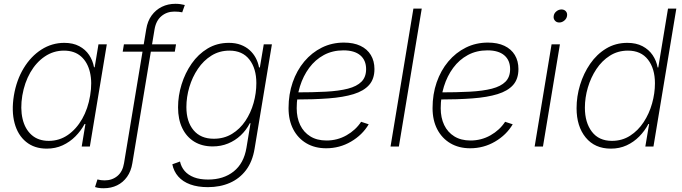

<svg xmlns="http://www.w3.org/2000/svg" viewBox="-20 -773 3597 1013"><path d="M226.6 11.2Q161.1 11.2 117.4 -24.7Q73.7 -60.5 56.9 -123.5Q40 -186.5 53.2 -268.6Q66.9 -350.6 105 -413.3Q143.1 -476.1 198.5 -511.5Q253.9 -546.9 319.3 -546.9Q365.2 -546.9 397.9 -529.5Q430.7 -512.2 450.2 -482.9Q469.7 -453.6 476.1 -418H479.5L499.5 -539.1H543.5L454.1 0H411.1L430.7 -118.7H426.3Q407.2 -83 377.9 -53.5Q348.6 -23.9 310.5 -6.3Q272.5 11.2 226.6 11.2ZM237.3 -29.8Q293 -29.8 337.9 -60.8Q382.8 -91.8 413.6 -145.8Q444.3 -199.7 455.6 -269Q467.3 -338.4 454.6 -391.8Q441.9 -445.3 407.2 -475.6Q372.6 -505.9 317.4 -505.9Q262.2 -505.9 216.6 -475.1Q170.9 -444.3 140.1 -390.9Q109.4 -337.4 97.7 -269Q86.4 -200.2 99.1 -146Q111.8 -91.8 147 -60.8Q182.1 -29.8 237.3 -29.8Z M908.7 -539.1 902.3 -500.5H627.4L633.8 -539.1ZM527.3 220.2Q518.6 220.2 511 219.7Q503.4 219.2 496.3 217.8Q489.3 216.3 481.4 213.9L494.1 173.8Q502.9 176.3 512.7 177.5Q522.5 178.7 532.2 178.7Q571.3 178.7 599.1 155.8Q627 132.8 634.3 88.4L751.5 -618.7Q758.3 -661.6 780 -691.4Q801.8 -721.2 834 -737.1Q866.2 -752.9 905.3 -752.9Q919.4 -752.9 931.4 -751.2Q943.4 -749.5 955.1 -746.6L941.4 -708Q933.1 -710 922.6 -710.9Q912.1 -711.9 899.9 -711.9Q860.4 -711.9 831.8 -688Q803.2 -664.1 795.4 -618.2L678.2 88.4Q671.4 130.4 650.4 159.9Q629.4 189.5 597.9 204.8Q566.4 220.2 527.3 220.2Z M1076.7 214.4Q1023.4 214.4 983.9 200Q944.3 185.5 920.4 158.2Q896.5 130.9 889.2 93.8L929.7 79.1Q936 107.9 954.3 129.2Q972.7 150.4 1003.4 162.4Q1034.2 174.3 1078.1 174.3Q1159.2 174.3 1212.9 131.6Q1266.6 88.9 1280.3 6.8L1301.8 -123L1297.9 -122.6Q1279.3 -86.4 1250 -58.8Q1220.7 -31.2 1183.3 -15.9Q1146 -0.5 1102.1 -0.5Q1045.9 -0.5 1004.9 -25.6Q963.9 -50.8 941.7 -96.9Q919.4 -143.1 919.4 -206.5Q919.4 -267.6 938 -327.6Q956.5 -387.7 991.2 -437.5Q1025.9 -487.3 1075.4 -517.1Q1125 -546.9 1187.5 -546.9Q1222.7 -546.9 1250 -536.6Q1277.3 -526.4 1297.1 -508.5Q1316.9 -490.7 1329.3 -467.3Q1341.8 -443.8 1346.7 -417L1351.1 -417.5L1371.6 -539.1H1414.6L1323.2 11.7Q1312 79.6 1278.1 124.5Q1244.1 169.4 1192.6 191.9Q1141.1 214.4 1076.7 214.4ZM1107.9 -41Q1162.1 -41 1204.1 -66.7Q1246.1 -92.3 1274.7 -135Q1303.2 -177.7 1317.9 -229.7Q1332.5 -281.7 1332.5 -334.5Q1332.5 -411.6 1295.9 -458.7Q1259.3 -505.9 1190.4 -505.9Q1137.7 -505.9 1095.7 -479.7Q1053.7 -453.6 1024.2 -409.9Q994.6 -366.2 979 -313.5Q963.4 -260.7 963.4 -208Q963.4 -131.3 1001 -86.2Q1038.6 -41 1107.9 -41Z M1700.7 9.3Q1641.6 9.3 1596.9 -16.8Q1552.2 -43 1527.3 -90.6Q1502.4 -138.2 1502.4 -202.6Q1502.4 -275.9 1524.2 -338.6Q1545.9 -401.4 1585.4 -448.5Q1625 -495.6 1678.2 -522Q1731.4 -548.3 1794.4 -548.3Q1845.7 -548.3 1881.6 -531.2Q1917.5 -514.2 1936.5 -482.7Q1955.6 -451.2 1955.6 -408.7Q1955.6 -356.4 1927.5 -324.7Q1899.4 -293 1845.5 -276.4Q1791.5 -259.8 1713.4 -253.9Q1635.3 -248 1535.2 -248L1539.1 -285.6Q1629.9 -285.6 1699.2 -289.3Q1768.6 -293 1815.7 -305.2Q1862.8 -317.4 1887.2 -342Q1911.6 -366.7 1911.6 -408.2Q1911.6 -455.1 1880.9 -481.2Q1850.1 -507.3 1792 -507.3Q1734.4 -507.3 1688.7 -482.7Q1643.1 -458 1611.3 -415Q1579.6 -372.1 1562.5 -317.1Q1545.4 -262.2 1545.4 -202.1Q1545.4 -151.9 1563.7 -113.5Q1582 -75.2 1617.2 -53.5Q1652.3 -31.7 1702.6 -31.7Q1759.8 -31.7 1808.1 -59.1Q1856.4 -86.4 1885.3 -130.4L1925.3 -117.2Q1892.1 -61 1832 -25.9Q1772 9.3 1700.7 9.3Z M2205.1 -727.5 2084.5 0H2040.5L2161.1 -727.5Z M2460.4 9.3Q2401.4 9.3 2356.7 -16.8Q2312 -43 2287.1 -90.6Q2262.2 -138.2 2262.2 -202.6Q2262.2 -275.9 2283.9 -338.6Q2305.7 -401.4 2345.2 -448.5Q2384.8 -495.6 2438 -522Q2491.2 -548.3 2554.2 -548.3Q2605.5 -548.3 2641.4 -531.2Q2677.2 -514.2 2696.3 -482.7Q2715.3 -451.2 2715.3 -408.7Q2715.3 -356.4 2687.3 -324.7Q2659.2 -293 2605.2 -276.4Q2551.3 -259.8 2473.1 -253.9Q2395 -248 2294.9 -248L2298.8 -285.6Q2389.6 -285.6 2459 -289.3Q2528.3 -293 2575.4 -305.2Q2622.6 -317.4 2647 -342Q2671.4 -366.7 2671.4 -408.2Q2671.4 -455.1 2640.6 -481.2Q2609.9 -507.3 2551.8 -507.3Q2494.1 -507.3 2448.5 -482.7Q2402.8 -458 2371.1 -415Q2339.4 -372.1 2322.3 -317.1Q2305.2 -262.2 2305.2 -202.1Q2305.2 -151.9 2323.5 -113.5Q2341.8 -75.2 2377 -53.5Q2412.1 -31.7 2462.4 -31.7Q2519.5 -31.7 2567.9 -59.1Q2616.2 -86.4 2645 -130.4L2685.1 -117.2Q2651.9 -61 2591.8 -25.9Q2531.7 9.3 2460.4 9.3Z M2800.8 0 2890.1 -539.1H2934.1L2844.7 0ZM2930.7 -654.3Q2916 -654.3 2907.5 -664.6Q2898.9 -674.8 2901.4 -689Q2903.3 -703.1 2915.5 -713.1Q2927.7 -723.1 2942.4 -723.1Q2957 -723.1 2965.6 -713.4Q2974.1 -703.6 2971.7 -689Q2969.7 -674.8 2957.5 -664.6Q2945.3 -654.3 2930.7 -654.3Z M3203.1 11.2Q3118.2 11.2 3070.1 -47.6Q3022 -106.4 3022 -202.1Q3022 -264.2 3040.5 -325.2Q3059.1 -386.2 3093.8 -436.5Q3128.4 -486.8 3178 -516.8Q3227.5 -546.9 3290 -546.9Q3336.4 -546.9 3369.9 -529.3Q3403.3 -511.7 3423.3 -482.2Q3443.4 -452.6 3449.7 -417H3453.1L3504.4 -727.5H3548.3L3427.7 0H3384.8L3404.8 -118.7H3400.9Q3381.8 -82.5 3352.8 -53Q3323.7 -23.4 3286.1 -6.1Q3248.5 11.2 3203.1 11.2ZM3208.5 -29.8Q3262.2 -29.8 3304.4 -56.9Q3346.7 -84 3376 -128.7Q3405.3 -173.3 3420.4 -227.1Q3435.5 -280.8 3435.5 -333.5Q3435.5 -411.1 3398.7 -458.5Q3361.8 -505.9 3293 -505.9Q3239.7 -505.9 3197.8 -479.2Q3155.8 -452.6 3126.5 -408.4Q3097.2 -364.3 3081.5 -311Q3065.9 -257.8 3065.9 -204.6Q3065.9 -126.5 3102.8 -78.1Q3139.6 -29.8 3208.5 -29.8Z"/></svg>

Font: Inter 18pt ExtraLight
Style: Italic
Weight: 250
Italic angle: -9.3988°
Designer: Rasmus Andersson
Foundry: rsms
Version: Version 4.001;git-66647c0bb